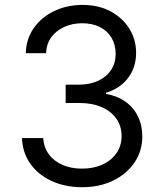

<svg xmlns="http://www.w3.org/2000/svg" viewBox="-20 -758 671 788"><path d="M317.9 10.3Q246.6 10.3 191.4 -15.4Q136.2 -41 104.2 -86.4Q72.3 -131.8 70.3 -191.4H157.2Q159.7 -152.8 180.7 -124.5Q201.7 -96.2 236.8 -81.1Q272 -65.9 316.4 -65.9Q364.3 -65.9 400.6 -82.5Q437 -99.1 458 -129.4Q479 -159.7 479 -199.2Q479 -239.7 458 -270.3Q437 -300.8 397.9 -318.1Q358.9 -335.4 304.2 -335.4H249.5V-410.6H304.2Q348.6 -410.6 382.6 -426.3Q416.5 -441.9 435.5 -470.2Q454.6 -498.5 454.6 -537.1Q454.6 -574.7 437.7 -603Q420.9 -631.3 389.9 -647Q358.9 -662.6 317.4 -662.6Q277.3 -662.6 244.1 -647.7Q210.9 -632.8 190.7 -605.5Q170.4 -578.1 169.4 -539.6H85.9Q87.4 -598.1 118.7 -642.8Q149.9 -687.5 202.4 -712.6Q254.9 -737.8 318.8 -737.8Q385.7 -737.8 435.1 -710.7Q484.4 -683.6 511.5 -639.2Q538.6 -594.7 538.6 -541.5Q538.6 -481 505.4 -437.7Q472.2 -394.5 415 -377.4V-372.6Q461.4 -364.7 494.9 -340.8Q528.3 -316.9 546.1 -280.3Q564 -243.7 564 -198.2Q564 -138.2 532 -91.1Q500 -43.9 444.3 -16.8Q388.7 10.3 317.9 10.3Z"/></svg>

Font: V-Inter
Style: Regular-375
Weight: 375
Designer: Rasmus Andersson
Foundry: rsms
Version: Version 4.000;git-4146feb